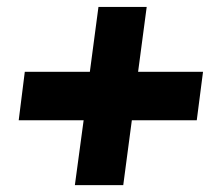

<svg xmlns="http://www.w3.org/2000/svg" viewBox="-20 -668 640 556"><path d="M265.1 -647.9H404.8L379.9 -460H567.9L549.8 -319.8H361.8L336.9 -131.8H196.8L222.2 -319.8H34.2L51.8 -460H240.2Z"/></svg>

Font: Cooper Hewitt
Style: Bold Italic
Weight: 712
Designer: Village Type and Design LLC
Foundry: Cooper Hewitt Smithsonian Design Museum
Version: 1.000